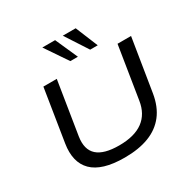

<svg xmlns="http://www.w3.org/2000/svg" viewBox="-204 -1138 1328 1341"><g transform="rotate(-30 460.0 -468.0)"><path d="M426 9Q333 9 268.5 -10.5Q204 -30 166 -68Q128 -106 115 -160.5Q102 -215 113 -284L180 -705H288L220 -279Q205 -180 258.5 -132Q312 -84 434 -84Q558 -84 627 -135Q696 -186 711 -285L778 -705H887L819 -282Q803 -183 753 -118.5Q703 -54 621 -22.5Q539 9 426 9ZM592 -765 475 -945H579L653 -765ZM432 -765 310 -945H413L493 -765Z"/></g></svg>

Font: Nunito Sans 10pt Expanded Medium
Style: Italic
Weight: 500
Width: 7
Italic angle: -9°
Designer: Vernon Adams
Foundry: Vernon Adams
Version: Version 3.101;gftools[0.9.27]